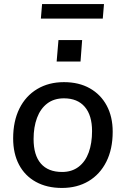

<svg xmlns="http://www.w3.org/2000/svg" viewBox="-20 -922 621 949"><path d="M286 7Q212 7 157.5 -23Q103 -53 74 -108Q45 -163 45 -238Q45 -323 76 -385.5Q107 -448 164 -482Q221 -516 296 -516Q370 -516 424 -485.5Q478 -455 507.5 -400Q537 -345 537 -271Q537 -185 505.5 -122.5Q474 -60 417.5 -26.5Q361 7 286 7ZM287 -72Q335 -72 368.5 -97.5Q402 -123 418.5 -168.5Q435 -214 435 -274Q435 -352 399 -394Q363 -436 296 -436Q247 -436 213.5 -410.5Q180 -385 163 -339.5Q146 -294 146 -235Q146 -155 182 -113.5Q218 -72 287 -72ZM269 -724H386L378 -618H260ZM182 -830 188 -902H494L488 -830Z"/></svg>

Font: Muli SemiBold
Style: Italic
Weight: 600
Italic angle: -4.541°
Designer: Vernon Adams
Foundry: Vernon Adams
Version: Version 2.100; ttfautohint (v1.8.1.43-b0c9)